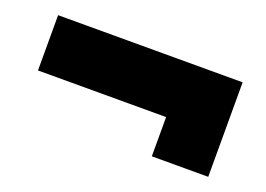

<svg xmlns="http://www.w3.org/2000/svg" viewBox="-52 -452 670 483"><g transform="rotate(20 283.0 -210.5)"><path d="M379 -84V-189H36V-337H530V-84Z"/></g></svg>

Font: MuseoModerno Thin Black
Style: Regular
Weight: 900
Version: Version 1.002